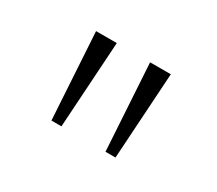

<svg xmlns="http://www.w3.org/2000/svg" viewBox="-61 -776 521 462"><g transform="rotate(30 200.0 -545.0)"><path d="M96.1 -665.3H153.7L138.5 -425.2H110.7ZM246.2 -665.3H303.8L288.7 -425.2H260.9Z"/></g></svg>

Font: Khula Light
Style: Regular
Weight: 300
Designer: Erin McLaughlin, Steve Matteson
Version: Version 1.002;PS 1.0;hotconv 1.0.72;makeotf.lib2.5.5900; ttf